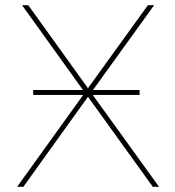

<svg xmlns="http://www.w3.org/2000/svg" viewBox="-20 -720 676 740"><path d="M307 -363 65 -700H89L319 -380L550 -700H574L331 -363L593 0H569L319 -347L70 0H46ZM108 -373H518V-354H108Z"/></svg>

Font: iiserrat Thin
Style: Regular
Weight: 100
Designer: Akira Ohta
Foundry: Akira Ohta
Version: Version 1.200;Glyphs 3.3.1 (3343)